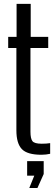

<svg xmlns="http://www.w3.org/2000/svg" viewBox="-20 -790 286 989"><path d="M193.6 7.2Q120.4 7.2 92.4 -22.2Q64.4 -51.5 64.4 -118.7V-542.6H22.2V-600H65.4V-770H138.2V-600H228.4V-542.6H136.9V-111.7Q136.9 -76.3 147.1 -63Q157.3 -49.7 194.8 -49.7Q208.7 -49.7 217.7 -50.4Q226.8 -51.1 238.4 -52.7V2.2Q228.7 4.4 217.1 5.8Q205.5 7.2 193.6 7.2ZM130.8 178.5 156.5 115H119.8V40H205.1V106.4L172.8 178.5Z"/></svg>

Font: Big Shoulders Display SC Thin
Style: Regular
Weight: 100
Designer: Patric King
Foundry: XO Type Co
Version: Version 2.002